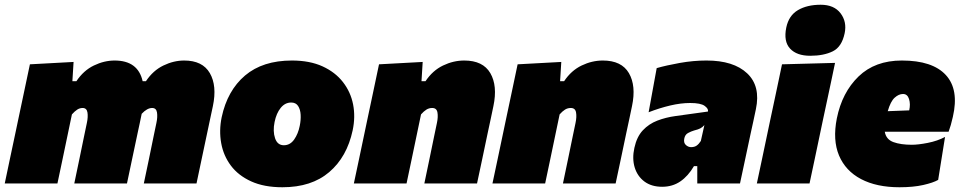

<svg xmlns="http://www.w3.org/2000/svg" viewBox="-38 -773 4050 809"><path d="M-18 0Q-7 -52 3.2 -100.8Q13.5 -149.5 27 -213L37.5 -263Q50 -322.5 62.5 -381.2Q75 -440 88 -502L272 -512L267 -431H284Q314 -476 357.5 -497Q401 -518 445 -518Q543.5 -518 563 -431H577Q607 -476 650.5 -497Q694 -518 738 -518Q815.5 -518 846.2 -464.8Q877 -411.5 859 -326Q854.5 -304.5 847.8 -273.5Q841 -242.5 835 -213Q821.5 -149.5 811.2 -100.5Q801 -51.5 790 0H568Q579 -52 588.8 -99Q598.5 -146 609.5 -200L621 -255Q626.5 -280.5 623.5 -299.2Q620.5 -318 603 -318Q582 -318 559 -293.5Q555 -274.5 550.8 -253.8Q546.5 -233 542 -213Q528.5 -149.5 518.2 -100.5Q508 -51.5 497 0H275Q286 -52 295.8 -99.5Q305.5 -147 316.5 -200L328 -255Q333.5 -280.5 330.5 -299.2Q327.5 -318 310 -318Q298 -318 287.2 -311Q276.5 -304 265 -291L246 -200Q235 -147 225 -99.5Q215 -52 204 0Z M1152 16Q1074.5 16 1020.2 -8.8Q966 -33.5 934.8 -75.2Q903.5 -117 894 -170Q884.5 -223 896 -279Q920 -391.5 994.5 -454.8Q1069 -518 1192 -518Q1267 -518 1320.8 -493.5Q1374.5 -469 1407 -427.2Q1439.5 -385.5 1449.8 -333Q1460 -280.5 1448 -224Q1424 -111.5 1349.2 -47.8Q1274.5 16 1152 16ZM1158 -161Q1184.5 -161 1201.5 -185.2Q1218.5 -209.5 1225 -243Q1230 -267 1228.8 -289.5Q1227.5 -312 1218 -326.5Q1208.5 -341 1189 -341Q1163 -341 1144.8 -318.5Q1126.5 -296 1119 -259Q1111 -220 1121 -190.5Q1131 -161 1158 -161Z M1453 0Q1464 -52 1474.5 -101.2Q1485 -150.5 1498 -213L1508.5 -263Q1521 -322 1533.5 -381Q1546 -440 1559 -502L1743 -512L1738 -431H1755Q1785 -476 1828.8 -497Q1872.5 -518 1918 -518Q1997 -518 2028 -464.8Q2059 -411.5 2041 -326Q2036.5 -304.5 2030 -273.5Q2023.5 -242.5 2017 -213Q2004 -150 1993.5 -101Q1983 -52 1972 0H1750Q1761 -52 1770.8 -99.5Q1780.5 -147 1791.5 -200L1803 -255Q1808.5 -280.5 1805.2 -299.2Q1802 -318 1783 -318Q1769.5 -318 1758.5 -311Q1747.5 -304 1736 -291L1717 -200Q1706 -147 1696 -99.5Q1686 -52 1675 0Z M2037 0Q2048 -52 2058.5 -101.2Q2069 -150.5 2082 -213L2092.5 -263Q2105 -322 2117.5 -381Q2130 -440 2143 -502L2327 -512L2322 -431H2339Q2369 -476 2412.8 -497Q2456.5 -518 2502 -518Q2581 -518 2612 -464.8Q2643 -411.5 2625 -326Q2620.5 -304.5 2614 -273.5Q2607.5 -242.5 2601 -213Q2588 -150 2577.5 -101Q2567 -52 2556 0H2334Q2345 -52 2354.8 -99.5Q2364.5 -147 2375.5 -200L2387 -255Q2392.5 -280.5 2389.2 -299.2Q2386 -318 2367 -318Q2353.5 -318 2342.5 -311Q2331.5 -304 2320 -291L2301 -200Q2290 -147 2280 -99.5Q2270 -52 2259 0Z M2752 14Q2707 14 2677.2 -8.2Q2647.5 -30.5 2636.2 -67.8Q2625 -105 2635 -150Q2645 -196.5 2670.5 -223.8Q2696 -251 2731.8 -264.8Q2767.5 -278.5 2808 -284L2945 -303Q2948 -314.5 2931.2 -326.8Q2914.5 -339 2870 -339Q2830.5 -339 2786 -328.5Q2741.5 -318 2695 -300L2729 -486Q2769 -497.5 2826.2 -507.8Q2883.5 -518 2939 -518Q3053 -518 3110.2 -464Q3167.5 -410 3147 -313Q3141 -285.5 3135.8 -260.2Q3130.5 -235 3125 -211L3120 -187.5Q3111 -145.5 3101.2 -99.2Q3091.5 -53 3080 0H2900V-73H2886Q2861.5 -31 2828.5 -8.5Q2795.5 14 2752 14ZM2874 -153Q2888.5 -153 2897.8 -159.8Q2907 -166.5 2915 -179L2930 -246Q2922 -237 2913 -232.2Q2904 -227.5 2886 -223Q2874 -219.5 2861 -212.5Q2848 -205.5 2845 -188Q2842 -171 2852 -162Q2862 -153 2874 -153Z M3151 0Q3162 -52 3172.5 -101.2Q3183 -150.5 3196 -213L3206.5 -263Q3218.5 -318.5 3227 -359.2Q3235.5 -400 3242.8 -434Q3250 -468 3257 -502L3480.5 -508Q3473 -472.5 3465.8 -437.8Q3458.5 -403 3449.5 -361.2Q3440.5 -319.5 3428.5 -263L3418 -213Q3405 -151 3394.5 -101.2Q3384 -51.5 3373 0ZM3376 -538Q3319 -538 3291 -568.2Q3263 -598.5 3275 -657Q3285.5 -707.5 3324 -730.2Q3362.5 -753 3420 -753Q3476.5 -753 3503.8 -717Q3531 -681 3521 -633Q3509 -575.5 3471 -556.8Q3433 -538 3376 -538Z M3752 16Q3655.5 16 3590 -18.5Q3524.5 -53 3497.2 -118Q3470 -183 3488 -274Q3510 -383.5 3579.5 -450.8Q3649 -518 3762 -518Q3891 -518 3947.2 -457Q4003.5 -396 3977 -281Q3968.5 -243 3959 -218H3690Q3695.5 -185.5 3726.5 -174.2Q3757.5 -163 3804 -163Q3831 -163 3871.5 -171Q3912 -179 3944 -196L3915 -15Q3894 -3 3852 6.5Q3810 16 3752 16ZM3767 -377Q3749 -377 3731.8 -361.5Q3714.5 -346 3702.5 -304.5L3793 -308Q3799 -334.5 3792.2 -355.8Q3785.5 -377 3767 -377Z"/></svg>

Font: Commissioner Black
Style: Italic
Weight: 900
Italic angle: -12°
Designer: Kostas Bartsokas
Foundry: Kostas Bartsokas
Version: Version 1.000; ttfautohint (v1.8.3)